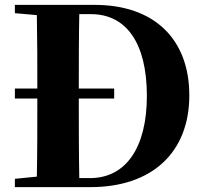

<svg xmlns="http://www.w3.org/2000/svg" viewBox="-20 -767 839 787"><path d="M448 -363V-404H303C303 -508 303 -610 305 -709H353C496 -709 582 -593 582 -374C582 -162 496 -37 349 -37H305C303 -142 303 -248 303 -360V-363ZM41 -713 131 -705C133 -605 133 -506 133 -404H41V-363H133V-360C133 -248 133 -144 131 -43L41 -34V0H351C603 0 756 -142 756 -376C756 -606 613 -747 368 -747H41Z"/></svg>

Font: Source Han Serif KR Heavy
Style: Regular
Weight: 900
Designer: Ryoko NISHIZUKA 西塚涼子 (kana & ideographs); Frank Grießhammer (Latin, Greek & Cyrillic); Wenlong ZHANG 张文龙 (bopomofo); San
Foundry: Adobe
Version: Version 2.001;hotconv 1.1.0;makeotfexe 2.6.0